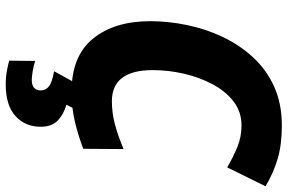

<svg xmlns="http://www.w3.org/2000/svg" viewBox="-187 -578 1005 671"><g transform="rotate(90 315.5 -242.5)"><path d="M301 10Q176 10 115 -65Q54 -140 54 -265Q54 -328 67.5 -393.5Q81 -459 109 -518Q137 -577 180 -624Q223 -671 282.5 -698Q342 -725 419 -725Q485 -725 534.5 -710.5Q584 -696 631 -668L565 -534Q527 -556 492.5 -570Q458 -584 418 -584Q371 -584 335 -556.5Q299 -529 274.5 -483Q250 -437 237.5 -382.5Q225 -328 225 -274Q225 -131 334 -131Q374 -131 414 -141.5Q454 -152 501 -172L500 -31Q456 -14 406.5 -2Q357 10 301 10ZM275 240Q249 240 228 236Q207 232 192 228L193 137Q207 142 227.5 145.5Q248 149 259 149Q296 149 296 117Q296 101 282.5 89.5Q269 78 229 71L268 0H360L346 28Q379 37 401 58Q423 79 423 118Q423 172 385.5 206Q348 240 275 240Z"/></g></svg>

Font: Noto Sans Disp ExtBd
Style: Italic
Weight: 800
Italic angle: -12°
Designer: Monotype Design Team
Foundry: Monotype Imaging Inc.
Version: Version 2.000;GOOG;noto-source:20170915:90ef993387c0